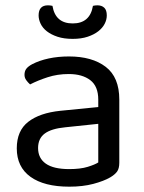

<svg xmlns="http://www.w3.org/2000/svg" viewBox="-20 -687 539 721"><path d="M349 -77V-222L225 -209Q173 -204 148 -185.5Q123 -167 123 -131Q123 -93 152 -72.5Q181 -52 240 -52Q282 -52 309.5 -60.5Q337 -69 349 -77ZM428 -313V-76Q428 -54 419.5 -42.5Q411 -31 394 -21Q370 -7 330.5 3.5Q291 14 240 14Q146 14 94.5 -23Q43 -60 43 -130Q43 -196 86 -229.5Q129 -263 207 -271L349 -285V-313Q349 -363 319 -386Q289 -409 238 -409Q196 -409 159 -397Q122 -385 93 -370Q85 -377 78.5 -386Q72 -395 72 -406Q72 -420 79 -429Q86 -438 101 -446Q128 -460 163 -467.5Q198 -475 239 -475Q326 -475 377 -436Q428 -397 428 -313ZM329 -665Q333 -666 337 -666.5Q341 -667 346 -667Q362 -667 371.5 -658Q381 -649 381 -629Q381 -613 373 -597.5Q365 -582 349 -569.5Q333 -557 309 -549Q285 -541 253 -541Q220 -541 196 -549Q172 -557 156 -569.5Q140 -582 132.5 -598Q125 -614 125 -629Q125 -667 160 -667Q169 -667 177 -665Q188 -599 253 -599Q318 -599 329 -665Z"/></svg>

Font: Baloo 2 Latin
Style: Regular
Weight: 400
Designer: Sarang Kulkarni and Ek Type
Foundry: Ek Type
Version: Version 1.001